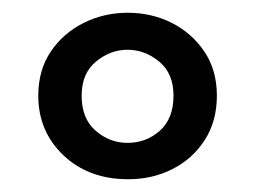

<svg xmlns="http://www.w3.org/2000/svg" viewBox="-20 -715 400 301"><path d="M320 -565Q320 -525 301 -495.5Q282 -466 250.5 -450Q219 -434 181 -434Q119 -434 79.5 -471.5Q40 -509 40 -565Q40 -605 59.5 -634Q79 -663 111 -679Q143 -695 180 -695Q218 -695 249.5 -679Q281 -663 300.5 -634Q320 -605 320 -565ZM180 -637Q153 -637 130.5 -618.5Q108 -600 108 -565Q108 -529 130 -510Q152 -491 180 -491Q209 -491 230.5 -510Q252 -529 252 -565Q252 -600 229.5 -618.5Q207 -637 180 -637Z"/></svg>

Font: Baloo Bhaina 2
Style: Regular
Weight: 400
Designer: Yesha Goshar, Manish Minz, Shuchita Grover and Ek Type
Foundry: Ek Type
Version: Version 1.700